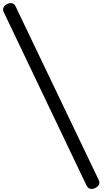

<svg xmlns="http://www.w3.org/2000/svg" viewBox="-83 -943 677 1246"><path d="M-63 -880.9Q-63 -898.9 -46.4 -910.9Q-29.8 -922.9 -12.7 -922.9Q-2.9 -922.9 4.6 -918Q12.2 -913.1 17.1 -903.8L558.1 226.1Q560.1 229.5 561 233.4Q562 237.3 562 241.2Q562 258.8 545.2 271Q528.3 283.2 511.2 283.2Q498.5 283.2 491 276.9Q483.4 270.5 478 259.8L-60.1 -867.2Q-61.5 -870.6 -62.3 -874Q-63 -877.4 -63 -880.9Z"/></svg>

Font: Cutive
Style: Regular
Weight: 400
Designer: Vernon Adams
Version: Version 1.002